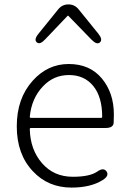

<svg xmlns="http://www.w3.org/2000/svg" viewBox="-20 -837 578 870"><path d="M304 13Q198 13 129 -61Q56 -138 56 -264.5Q56 -391 128 -471Q196 -547 291.5 -547Q387 -547 441.5 -481.5Q496 -416 496 -318Q496 -299 495 -280Q493 -257 458 -257H120Q115 -257 115 -252Q117 -159 170.5 -97.5Q224 -36 310 -36Q386 -36 420 -59Q449 -80 463 -60Q476 -40 445 -21Q391 13 304 13ZM115 -308Q115 -303 120 -303H438Q443 -303 443 -308Q443 -398 402.5 -447.5Q362 -497 292.5 -497Q223 -497 175 -446Q123 -392 115 -308ZM185 -659Q161 -633 147 -645Q132 -657 155 -685L244 -795Q262 -817 290 -817Q318 -817 336 -795L425 -685Q447 -658 433 -645Q419 -632 394 -658L291 -764Q288 -768 285 -764Z"/></svg>

Font: Resource Han Rounded JP Light
Style: Regular
Weight: 300
Designer: Cyano Hao (round all glyphs); Ryoko NISHIZUKA 西塚涼子 (kana, bopomofo & ideographs); Paul D. Hunt (Latin, Greek & Cyrillic)
Foundry: Cyano Hao
Version: 0.990